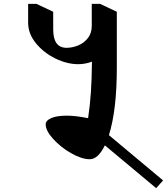

<svg xmlns="http://www.w3.org/2000/svg" viewBox="-20 -816 866 996"><path d="M524 -62Q489 10 446 10Q404 10 349.5 -21Q295 -52 256 -95Q217 -138 217 -171Q217 -191 246 -203.5Q275 -216 326 -216Q373 -216 437 -203Q447 -270 451.5 -336.5Q456 -403 457 -496Q421 -483 386 -483Q328 -483 267.5 -512.5Q207 -542 166.5 -591.5Q126 -641 126 -698V-796H169L256 -755V-664Q256 -568 325 -568Q356 -568 386 -580.5Q416 -593 436 -618.5Q456 -644 456 -682V-796H499L586 -755V-464Q586 -245 545 -115L826 120L790 160Z"/></svg>

Font: Inknut Antiqua Medium
Style: Regular
Weight: 500
Designer: Claus Eggers Sørensen
Foundry: Claus Eggers Sørensen
Version: Version 1.003; ttfautohint (v1.8.2) -l 8 -r 50 -G 200 -x 14 